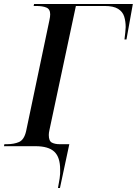

<svg xmlns="http://www.w3.org/2000/svg" viewBox="-42 -734 687 964"><path d="M-22 0 -20 -10H-7Q28 -10 53.5 -21Q79 -32 89 -75L206 -632Q210 -650 210 -662Q210 -688 191 -696Q172 -704 140 -704H127L129 -714H625L593 -536H583Q585 -553 587 -571Q589 -589 589 -598Q589 -627 581.5 -651Q574 -675 551 -689.5Q528 -704 483 -704H339L206 -80Q203 -67 203 -56Q203 -26 218.5 -18Q234 -10 258 -10H306L259 210H249Q254 185 257.5 161.5Q261 138 260 117Q260 55 230.5 27.5Q201 0 136 0Z"/></svg>

Font: Noto Serif Display Medium
Style: Italic
Weight: 500
Italic angle: -12°
Designer: Monotype Design Team
Foundry: Monotype Imaging Inc.
Version: Version 2.009